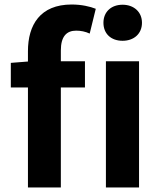

<svg xmlns="http://www.w3.org/2000/svg" viewBox="-20 -832 715 852"><path d="M450 0H597V-560H450ZM524 -651C574 -651 610 -682 610 -731C610 -779 574 -811 524 -811C473 -811 439 -779 439 -731C439 -682 473 -651 524 -651ZM28 -444H104V0H250V-444H357V-560H250V-608C250 -670 275 -696 318 -696C338 -696 359 -692 378 -683L405 -793C380 -803 342 -812 298 -812C158 -812 104 -721 104 -605V-559L28 -553Z"/></svg>

Font: Noto Sans CJK TC
Style: Bold
Weight: 700
Designer: Ryoko NISHIZUKA 西塚涼子 (kana, bopomofo & ideographs); Paul D. Hunt (Latin, Greek & Cyrillic); Sandoll Communications 산돌커뮤니
Foundry: Adobe
Version: Version 2.004;hotconv 1.0.118;makeotfexe 2.5.65603